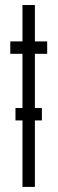

<svg xmlns="http://www.w3.org/2000/svg" viewBox="-20 -734 226 754"><path d="M40.8 -309.9H144.5V-261.1H40.8ZM117 -714.3V-571.4H165.3V-522.7H117V0H68.3V-522.7H20.4V-571.4H68.3V-714.3Z"/></svg>

Font: Marapfhont
Style: Book
Weight: 400
Version: Version 0.15